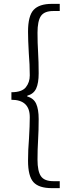

<svg xmlns="http://www.w3.org/2000/svg" viewBox="-20 -805 355 993"><path d="M125 26Q125 -29 130 -89Q134 -157 134 -199Q134 -289 39 -289V-328Q93 -328 113.5 -353.5Q134 -379 134 -415Q134 -471 129 -529Q125 -599 125 -641Q125 -723 154 -754Q183 -785 248 -785H289V-748H256Q209 -748 191.5 -722Q174 -696 174 -636Q174 -583 177 -535Q180 -486 180 -426Q180 -375 167 -347Q154 -319 121 -310V-306Q154 -297 167 -268.5Q180 -240 180 -189Q180 -131 177 -81Q174 -32 174 21Q174 80 191.5 106Q209 132 256 132H289V168H248Q181 168 153 137Q125 106 125 26Z"/></svg>

Font: Merged Yaku Han JP Light
Style: Regular
Weight: 300
Designer: Ryoko NISHIZUKA 西塚涼子 (kana, bopomofo & ideographs); Paul D. Hunt (Latin, Greek & Cyrillic); Sandoll Communications 산돌커뮤니
Foundry: Adobe
Version: Version 2.004